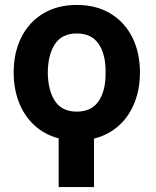

<svg xmlns="http://www.w3.org/2000/svg" viewBox="-20 -557 631 775"><path d="M406.2 -264.6Q407.2 -336.9 378.4 -379.4Q349.6 -421.9 290 -421.9Q230.5 -421.9 202.1 -379.6Q173.8 -337.4 172.9 -264.6Q173.8 -191.4 202.1 -148.9Q230.5 -106.4 290 -106.4Q349.6 -106.4 378.4 -149.2Q407.2 -191.9 406.2 -264.6ZM290 -537.1Q367.7 -537.1 425.3 -502.7Q482.9 -468.3 513.9 -406.5Q544.9 -344.7 544.9 -264.6Q544.9 -197.3 522.7 -141.8Q500.5 -86.4 458.7 -49.1Q417 -11.7 359.4 2.4V198.2H216.8V1.5Q160.6 -13.2 119.6 -50.5Q78.6 -87.9 56.9 -142.8Q35.2 -197.8 35.2 -264.6Q35.2 -344.7 66.2 -406.5Q97.2 -468.3 154.8 -502.7Q212.4 -537.1 290 -537.1Z"/></svg>

Font: Pretendard JP
Style: Bold
Weight: 700
Designer: Base glyphs from Inter by Rasmus Andersson; Hangeul glyphs from Noto Sans CJK(Source Han Sans) by Jang Soo-young and Kan
Foundry: Kil Hyung-jin
Version: Version 1.309